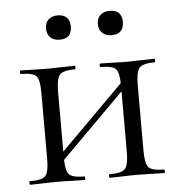

<svg xmlns="http://www.w3.org/2000/svg" viewBox="-45 -603 606 646"><g transform="rotate(-5 258.0 -280.0)"><path d="M126.6 -48 112.6 -62 384.4 -333.8 398.4 -320ZM95.8 -81V-305Q95.8 -349 84.6 -361.5Q73.4 -374 33 -374Q30 -374 30 -380Q30 -386 33 -386Q51.6 -386 75.7 -385Q99.8 -384 125.4 -384Q149.2 -384 173.2 -385Q197.2 -386 215.6 -386Q217.6 -386 217.6 -380Q217.6 -374 215.6 -374Q174.4 -374 163.2 -360Q152 -346 152 -303V-81Q152 -38 163.2 -25Q174.4 -12 215.6 -12Q217.6 -12 217.6 -6Q217.6 0 215.6 0Q196.2 0 172.7 -1Q149.2 -2 125.4 -2Q99.7 -2 75.6 -1Q51.5 0 32 0Q29 0 29 -6Q29 -12 32 -12Q73.4 -12 84.6 -25Q95.8 -38 95.8 -81ZM364.8 -81V-305Q364.8 -349 353.6 -361.5Q342.4 -374 302 -374Q299 -374 299 -380Q299 -386 302 -386Q320.6 -386 344.7 -385Q368.8 -384 394.4 -384Q418.2 -384 442.2 -385Q466.2 -386 484.6 -386Q486.6 -386 486.6 -380Q486.6 -374 484.6 -374Q443.4 -374 432.2 -360Q421 -346 421 -303V-81Q421 -38 432.2 -25Q443.4 -12 484.6 -12Q486.6 -12 486.6 -6Q486.6 0 484.6 0Q465.2 0 441.7 -1Q418.2 -2 394.4 -2Q368.8 -2 344.1 -1Q319.5 0 301.1 0Q298 0 298 -6Q298 -12 300.9 -12Q341.6 -12 353.2 -25Q364.8 -38 364.8 -81ZM173.2 -477.6Q153 -477.6 141.6 -488.5Q130.2 -499.4 130.2 -519Q130.2 -538.2 141.6 -549Q153 -559.8 173.2 -559.8Q192.5 -559.8 203.3 -549Q214 -538.2 214 -519Q214 -477.6 173.2 -477.6ZM348 -477.6Q328.6 -477.6 316.9 -488.5Q305.2 -499.4 305.2 -519Q305.2 -538.2 316.9 -548.9Q328.6 -559.6 348 -559.6Q389.6 -559.6 389.6 -519Q389.6 -477.6 348 -477.6Z"/></g></svg>

Font: Cormorant Light
Style: Regular
Weight: 300
Designer: Christian Thalmann (Catharsis Fonts)
Foundry: Catharsis Fonts
Version: Version 4.000